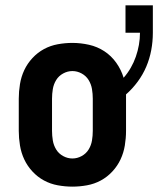

<svg xmlns="http://www.w3.org/2000/svg" viewBox="-20 -688 590 716"><path d="M250 8Q223 8 195.5 3Q168 -2 144 -15Q120 -28 101 -48.5Q82 -69 70.5 -93.5Q59 -118 54.5 -145.5Q50 -173 50 -200V-320Q50 -347 54.5 -374.5Q59 -402 70.5 -426.5Q82 -451 101 -471.5Q120 -492 144 -505Q168 -518 195.5 -523Q223 -528 250 -528Q281 -528 312 -521Q343 -514 369 -497Q395 -480 413.5 -454Q432 -428 441 -398Q456 -415 467.5 -435Q479 -455 486.5 -476.5Q494 -498 498 -520.5Q502 -543 502 -566H448V-668H550V-566Q550 -533 544 -501Q538 -469 525.5 -439.5Q513 -410 493.5 -383.5Q474 -357 450 -336Q450 -332 450 -328Q450 -324 450 -320V-200Q450 -173 445.5 -145.5Q441 -118 429.5 -93.5Q418 -69 399 -48.5Q380 -28 356 -15Q332 -2 304.5 3Q277 8 250 8ZM250 -97Q268 -97 284.5 -106Q301 -115 310.5 -130.5Q320 -146 323 -164Q326 -182 326 -200V-320Q326 -338 323 -356Q320 -374 310.5 -389.5Q301 -405 284.5 -414Q268 -423 250 -423Q232 -423 215.5 -414Q199 -405 189.5 -389.5Q180 -374 177 -356Q174 -338 174 -320V-200Q174 -182 177 -164Q180 -146 189.5 -130.5Q199 -115 215.5 -106Q232 -97 250 -97Z"/></svg>

Font: Iosevka SS04 Extrabold
Style: Regular
Weight: 800
Monospace: yes
Designer: Belleve Invis
Foundry: Belleve Invis
Version: Version 19.0.0; ttfautohint (v1.8.4)